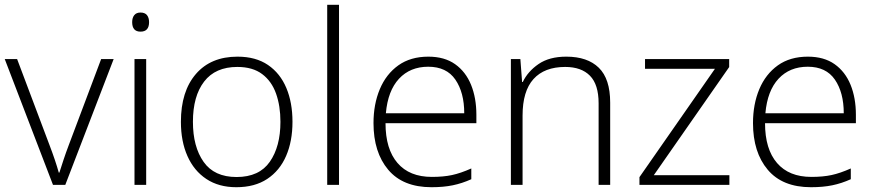

<svg xmlns="http://www.w3.org/2000/svg" viewBox="-20 -780 3688 810"><path d="M203.6 0 0 -530.8H52.2L188.5 -168.9Q214.4 -101.1 228 -51.8H230.5Q238.3 -76.7 248.3 -106.7Q258.3 -136.7 270.5 -168.9L406.7 -530.8H459.5L255.4 0Z M572.8 -727.1Q591.3 -727.1 600.1 -716.1Q608.9 -705.1 608.9 -686.5Q608.9 -646.5 572.8 -646.5Q537.6 -646.5 537.6 -686.5Q537.6 -705.1 546.4 -716.1Q555.2 -727.1 572.8 -727.1ZM596.7 -530.8V0H547.4V-530.8Z M1213.9 -266.1Q1213.9 -184.1 1187 -122.1Q1160.2 -60.1 1107.4 -25.1Q1054.7 9.8 977.1 9.8Q902.8 9.8 850.6 -24.9Q798.3 -59.6 770.8 -121.6Q743.2 -183.6 743.2 -266.1Q743.2 -394.5 806.4 -467.8Q869.6 -541 981.9 -541Q1059.1 -541 1110.6 -505.9Q1162.1 -470.7 1188 -408.9Q1213.9 -347.2 1213.9 -266.1ZM793.9 -266.1Q793.9 -161.1 838.9 -97.2Q883.8 -33.2 978 -33.2Q1073.7 -33.2 1118.4 -97.7Q1163.1 -162.1 1163.1 -266.1Q1163.1 -333 1144.5 -385.3Q1126 -437.5 1085.9 -467.5Q1045.9 -497.6 981.4 -497.6Q888.7 -497.6 841.3 -436Q793.9 -374.5 793.9 -266.1Z M1410.2 0H1360.4V-759.8H1410.2Z M1787.1 -541Q1855 -541 1899.9 -509.3Q1944.8 -477.5 1967.3 -422.1Q1989.7 -366.7 1989.7 -295.9V-260.3H1606.4Q1606.4 -150.9 1657 -92.3Q1707.5 -33.7 1801.8 -33.7Q1850.6 -33.7 1887 -41.5Q1923.3 -49.3 1968.3 -69.3V-23.9Q1929.2 -6.3 1890.1 1.7Q1851.1 9.8 1800.3 9.8Q1679.7 9.8 1617.7 -64Q1555.7 -137.7 1555.7 -260.7Q1555.7 -340.3 1582.3 -403.8Q1608.9 -467.3 1660.4 -504.2Q1711.9 -541 1787.1 -541ZM1786.6 -498.5Q1710.4 -498.5 1663.3 -447.8Q1616.2 -397 1607.9 -302.2H1938.5Q1938.5 -389.6 1901.1 -444.1Q1863.8 -498.5 1786.6 -498.5Z M2369.1 -541Q2458.5 -541 2506.3 -494.1Q2554.2 -447.3 2554.2 -347.2V0H2505.4V-344.2Q2505.4 -423.3 2469 -460.4Q2432.6 -497.6 2364.3 -497.6Q2276.9 -497.6 2230.7 -446.5Q2184.6 -395.5 2184.6 -292.5V0H2135.3V-530.8H2175.3L2182.6 -434.1H2185.5Q2206.5 -478.5 2252 -509.8Q2297.4 -541 2369.1 -541Z M3057.1 0H2677.7V-32.7L2996.1 -489.7H2701.2V-530.8H3056.2V-497.1L2738.3 -41H3057.1Z M3388.2 -541Q3456.1 -541 3501 -509.3Q3545.9 -477.5 3568.4 -422.1Q3590.8 -366.7 3590.8 -295.9V-260.3H3207.5Q3207.5 -150.9 3258.1 -92.3Q3308.6 -33.7 3402.8 -33.7Q3451.7 -33.7 3488 -41.5Q3524.4 -49.3 3569.3 -69.3V-23.9Q3530.3 -6.3 3491.2 1.7Q3452.1 9.8 3401.4 9.8Q3280.8 9.8 3218.8 -64Q3156.7 -137.7 3156.7 -260.7Q3156.7 -340.3 3183.3 -403.8Q3210 -467.3 3261.5 -504.2Q3313 -541 3388.2 -541ZM3387.7 -498.5Q3311.5 -498.5 3264.4 -447.8Q3217.3 -397 3209 -302.2H3539.6Q3539.6 -389.6 3502.2 -444.1Q3464.8 -498.5 3387.7 -498.5Z"/></svg>

Font: Open Sans Light
Style: Regular
Weight: 300
Designer: Monotype Design Team
Foundry: Monotype Imaging Inc.
Version: Version 3.000; ttfautohint (v1.8.4)